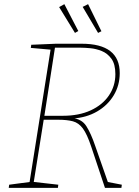

<svg xmlns="http://www.w3.org/2000/svg" viewBox="-20 -902 667 922"><path d="M22 0 24 -15 129 -29 121 -21 224 -671 229 -663 128 -672 130 -687 248 -692H372Q555 -692 555 -551Q555 -492 526 -444Q497 -396 446 -366.5Q395 -337 330 -333L322 -336Q372 -332 394.5 -296.5Q417 -261 437 -202L500 -22L493 -29L565 -15L563 0H484L418 -198Q398 -258 378 -285Q358 -312 330 -319.5Q302 -327 259 -327H183L191 -334L141 -21L136 -29L260 -15L258 0ZM192 -339 187 -346H282Q359 -346 415.5 -372Q472 -398 503 -443.5Q534 -489 534 -546Q534 -594 515 -620Q496 -646 468.5 -657Q441 -668 413.5 -670.5Q386 -673 368 -673H237L245 -680ZM340 -744 356 -753 289 -882 264 -868ZM451 -744 467 -752 403 -882 377 -869Z"/></svg>

Font: Bitter Thin
Style: Italic
Weight: 100
Italic angle: -9°
Designer: Sol Matas, and Bitter project Authors
Foundry: Sol Matas
Version: Version 2.002